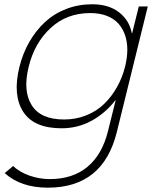

<svg xmlns="http://www.w3.org/2000/svg" viewBox="-20 -660 712 895"><path d="M563 -349.1Q573.2 -390.1 573.5 -427.2Q573.7 -464.4 563 -495.8Q552.2 -527.3 531.7 -550.3Q511.2 -573.2 477.8 -586.2Q444.3 -599.1 400.9 -599.1Q291 -599.1 215.8 -529.3Q140.6 -459.5 113.8 -349.1Q85.9 -237.3 127.4 -170.2Q168.9 -103 278.8 -103Q334.5 -103 382.8 -122.6Q431.2 -142.1 466.1 -176.3Q501 -210.4 525.6 -254.4Q550.3 -298.3 563 -349.1ZM627 -629.9H668.9L524.9 -45.9Q461.4 214.8 203.1 214.8Q77.1 214.8 2 147L41 113.8Q70.8 142.1 116.9 158.4Q163.1 174.8 211.9 174.8Q319.3 174.8 387.7 117.7Q456.1 60.5 482.9 -46.9L519 -191.9H517.1Q470.7 -131.8 406.5 -96.9Q342.3 -62 267.1 -62Q137.2 -62 87.6 -139.9Q38.1 -217.8 70.8 -349.1Q86.4 -411.6 116.5 -464.1Q146.5 -516.6 188.7 -556.2Q231 -595.7 287.8 -617.9Q344.7 -640.1 410.2 -640.1Q486.3 -640.1 534.7 -602.8Q583 -565.4 594.2 -505.9H596.2Z"/></svg>

Font: Sinkin Sans 200 X Light Italic
Style: Regular
Weight: 200
Italic angle: -112°
Designer: Keith Bates
Foundry: K-Type
Version: Sinkin Sans (version 1.0)  by Keith Bates   •   © 2014   www